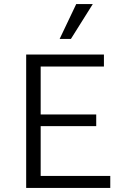

<svg xmlns="http://www.w3.org/2000/svg" viewBox="-20 -927 619 947"><path d="M523.9 0H109.1V-658H492.6V-598.9H180.6V-59.1H523.9ZM133.5 -305V-362.5H454.6V-305ZM274.2 -735.1 356 -907H437.7L329.8 -735.1Z"/></svg>

Font: Ysabeau
Style: Bold
Weight: 700
Designer: Christian Thalmann (Catharsis Fonts)
Version: Version 2.000;gftools[0.9.27.dev2+g8671c4b]